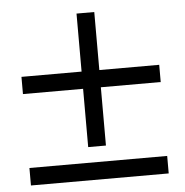

<svg xmlns="http://www.w3.org/2000/svg" viewBox="-48 -676 696 722"><g transform="rotate(-5 300.0 -314.5)"><path d="M267 -345H40V-410H267V-629H334V-410H560V-345H334V-125H267ZM40 -66H560V0H40Z"/></g></svg>

Font: Krub Medium
Style: Regular
Weight: 500
Designer: Ekaluck Peanpanawate
Foundry: Cadson Demak Co.,Ltd.
Version: Version 1.000; ttfautohint (v1.6)